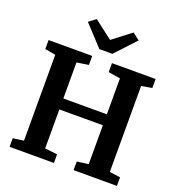

<svg xmlns="http://www.w3.org/2000/svg" viewBox="-168 -1117 1163 1255"><g transform="rotate(20 413.0 -490.0)"><path d="M114.4 -70V-667.7L40.5 -680.5V-743H344V-680.5L261.8 -667.7V-417.2H564.5V-667.3L481.5 -680.5V-743H785V-680.5L711.5 -667.7V-70L786.4 -59.9V0H484.9V-59.9L564.5 -70.4V-341H261.8V-70L348.3 -59.9V0H39.5V-59.9ZM372.8 -801 241 -943 289.8 -979.6 417.9 -881.4 546 -979.6 594.8 -942.2 463 -801Z"/></g></svg>

Font: Merriweather Light
Style: Regular
Weight: 300
Designer: Eben Sorkin
Foundry: Eben Sorkin
Version: Version 2.100